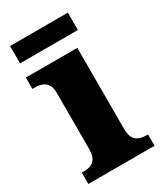

<svg xmlns="http://www.w3.org/2000/svg" viewBox="-175 -761 715 834"><g transform="rotate(-30 182.5 -344.5)"><path d="M14 0V-57H26Q46 -57 61 -63.5Q76 -70 84.5 -86Q93 -102 93 -130V-412Q93 -438 84 -452Q75 -466 60 -472.5Q45 -479 26 -479H10V-536H268V-128Q268 -101 276.5 -85.5Q285 -70 300.5 -63.5Q316 -57 334 -57H346V0ZM19 -602V-689H309V-602Z"/></g></svg>

Font: Noto Serif Khmer ExtraBold
Style: Regular
Weight: 800
Version: Version 2.003